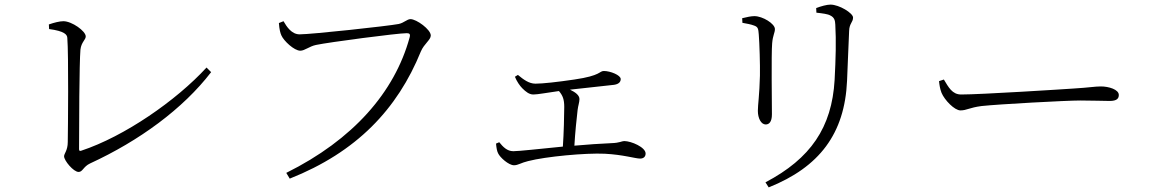

<svg xmlns="http://www.w3.org/2000/svg" viewBox="-20 -760 4990 833"><path d="M192 -654 193 -634C260 -625 271 -610 272 -596C278 -521 275 -200 274 -144C274 -107 258 -94 258 -82C258 -63 299 -14 321 -14C339 -14 341 -37 371 -51C584 -149 774 -288 896 -447L876 -467C745 -324 520 -168 332 -106C325 -104 323 -106 323 -114C323 -204 324 -489 329 -545C333 -578 352 -587 352 -602C352 -625 292 -668 255 -668C239 -668 215 -662 192 -654Z M1280 -611C1245 -611 1224 -644 1210 -668L1190 -660C1192 -632 1196 -617 1201 -606C1211 -583 1256 -540 1283 -540C1302 -540 1322 -559 1351 -565C1408 -577 1705 -616 1744 -616C1755 -616 1762 -614 1757 -597C1692 -360 1512 -154 1222 -10L1237 15C1527 -100 1704 -286 1806 -537C1820 -570 1849 -587 1849 -606C1849 -632 1787 -677 1761 -677C1746 -677 1733 -661 1710 -656C1664 -647 1331 -611 1280 -611Z M2132 -137C2134 -117 2136 -105 2141 -95C2149 -77 2187 -43 2210 -43C2228 -43 2241 -54 2271 -61C2348 -81 2522 -97 2604 -93C2683 -89 2737 -72 2757 -72C2772 -72 2781 -80 2781 -94C2781 -121 2719 -148 2688 -148C2678 -148 2668 -140 2634 -139C2586 -137 2529 -133 2472 -128C2475 -182 2482 -250 2486 -283C2488 -301 2494 -316 2494 -330C2494 -347 2476 -360 2453 -371L2644 -392C2665 -395 2673 -405 2673 -417C2673 -434 2628 -452 2600 -452C2579 -452 2589 -432 2472 -415C2398 -404 2334 -397 2303 -397C2275 -397 2251 -415 2227 -435L2214 -427C2222 -407 2235 -388 2246 -377C2261 -362 2276 -350 2294 -350C2313 -350 2354 -358 2405 -365C2422 -345 2428 -328 2428 -296C2428 -263 2426 -180 2422 -124C2321 -114 2230 -104 2207 -104C2180 -104 2162 -123 2146 -143Z M3315 53C3535 -35 3645 -180 3655 -410C3658 -472 3661 -567 3664 -626C3665 -659 3681 -663 3681 -684C3681 -703 3621 -740 3583 -740C3567 -740 3542 -733 3521 -725L3522 -705C3549 -702 3572 -699 3582 -693C3601 -684 3603 -670 3604 -653C3608 -583 3606 -508 3601 -413C3589 -207 3497 -72 3301 31ZM3201 -661C3222 -657 3236 -655 3252 -649C3269 -643 3270 -635 3272 -610C3275 -574 3278 -478 3277 -432C3275 -348 3268 -306 3268 -279C3268 -247 3282 -220 3302 -220C3316 -220 3329 -230 3329 -264C3329 -299 3326 -529 3330 -572C3333 -608 3342 -617 3342 -634C3342 -657 3289 -690 3253 -690C3240 -690 3219 -686 3200 -681Z M4075 -415 4054 -408C4056 -390 4058 -375 4065 -357C4078 -326 4121 -281 4147 -281C4174 -281 4185 -293 4239 -300C4313 -308 4606 -324 4667 -324C4726 -324 4761 -322 4794 -322C4826 -322 4834 -333 4834 -348C4834 -372 4790 -385 4756 -385C4730 -385 4706 -380 4639 -376C4597 -373 4236 -350 4150 -350C4111 -350 4095 -382 4075 -415Z"/></svg>

Font: Noto Serif HK Light
Style: Regular
Weight: 300
Designer: Ryoko NISHIZUKA 西塚涼子 (kana & ideographs); Frank Grießhammer (Latin, Greek & Cyrillic); Wenlong ZHANG 张文龙 (bopomofo); San
Foundry: Adobe
Version: Version 2.001;hotconv 1.1.0;makeotfexe 2.6.0